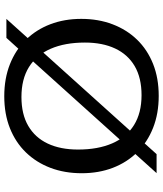

<svg xmlns="http://www.w3.org/2000/svg" viewBox="48 -802 764 900"><g transform="rotate(-90 430.0 -352.0)"><path d="M207.5 -152 609.5 -598.5 631 -625 702.5 -704H791.5L680 -580L652.5 -552L250.5 -105.5L228.5 -79L157.5 0H68.5L180 -124ZM429 -714Q512 -714 579 -687.5Q646 -661 693.5 -612.8Q741 -564.5 766.2 -498.5Q791.5 -432.5 791.5 -353Q791.5 -273 766.2 -206.5Q741 -140 694 -91.5Q647 -43 580.5 -16.5Q514 10 430.5 10Q347.5 10 280.5 -16.5Q213.5 -43 166 -91.2Q118.5 -139.5 93.2 -205.5Q68 -271.5 68 -351Q68 -431 93.2 -497.5Q118.5 -564 165.5 -612.5Q212.5 -661 279 -687.5Q345.5 -714 429 -714ZM434 -70.5Q515 -70.5 569.8 -102.5Q624.5 -134.5 652.5 -194Q680.5 -253.5 680.5 -336Q680.5 -429.5 651.5 -496.2Q622.5 -563 565.8 -598.2Q509 -633.5 425.5 -633.5Q344.5 -633.5 289.8 -601.5Q235 -569.5 207 -510.2Q179 -451 179 -368Q179 -275 208 -208Q237 -141 293.8 -105.8Q350.5 -70.5 434 -70.5Z"/></g></svg>

Font: Newsreader 7pt
Style: Regular
Weight: 400
Designer: Hugues Gentile
Foundry: Production Type
Version: Version 1.003